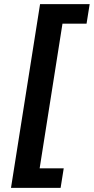

<svg xmlns="http://www.w3.org/2000/svg" viewBox="-20 -725 452 925"><path d="M33 180 173 -705H412L397 -611H281L171 86H287L272 180Z"/></svg>

Font: Mulish
Style: Bold Italic
Weight: 700
Italic angle: -9°
Designer: Vernon Adams
Foundry: Vernon Adams
Version: Version 3.603; ttfautohint (v1.8.3)